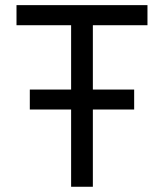

<svg xmlns="http://www.w3.org/2000/svg" viewBox="-20 -713 626 733"><path d="M93.8 -294.9V-371.1H251.5V-616.7H43V-693.4H543V-616.7H334.5V-371.1H492.2V-294.9H334.5V0H251.5V-294.9Z"/></svg>

Font: Cascadia Mono NF SemiLight
Style: Regular
Weight: 350
Monospace: yes
Designer: Aaron Bell
Foundry: Saja Typeworks
Version: Version 2404.023; ttfautohint (v1.8.4)